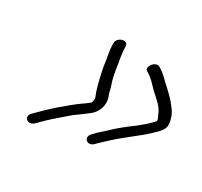

<svg xmlns="http://www.w3.org/2000/svg" viewBox="-93 -556 671 637"><g transform="rotate(30 242.5 -238.0)"><path d="M335.6 -384C357.7 -371.3 367.1 -358.2 385.1 -340C406.5 -320.6 428.4 -305 438.6 -277C440.9 -271.3 446.1 -263.7 444.6 -258C433.7 -243.7 407.4 -222.1 394.6 -212C372.4 -195.6 341.1 -171.8 320.6 -151C308.4 -140.3 298.4 -131.3 290.5 -124L279.4 -112C258.8 -93.2 282.2 -69 303.1 -88L315.2 -100C323.1 -107.3 332.8 -116.3 344.3 -127C363.8 -145.4 395.4 -168.8 414.5 -185C426.1 -193.7 438.5 -204.3 451.9 -217C476 -239.3 489.4 -252.6 483.1 -279C480.3 -294.5 474 -309.1 464.1 -321C448.8 -341.8 436.3 -354 416.5 -372C397 -389.1 385.3 -404.9 362.5 -418C344 -430.5 315.3 -393.8 335.6 -384ZM190.4 -410C190.1 -380.4 198.4 -353.6 201.2 -325C206.8 -296.5 213.8 -265.6 222 -240.5C225.6 -229.5 233.5 -221.3 226.5 -204C226.1 -202.7 223.9 -200.7 219.9 -198C212.3 -192 204.9 -186.7 197.7 -182C176.9 -167 162.5 -154.2 139.4 -135C114.8 -113.7 92.4 -92 72.9 -72C52.4 -53.4 76.9 -29.9 97.8 -49C107.7 -59.1 111.7 -62.5 126.2 -77C142.4 -92.5 177.7 -122.3 193.6 -136C211.1 -148.7 222.7 -156.7 239.5 -170C266.5 -189.2 274.1 -221.6 266.2 -245C259.6 -259.7 258.4 -275.9 252.3 -291C248.3 -300.7 242.9 -328.5 241.1 -340C238 -365 230.7 -393.2 231.1 -420C231.4 -444.6 190.7 -435.3 190.4 -410Z"/></g></svg>

Font: Just Breathe
Style: Obl5
Weight: 400
Foundry: Cannot Into Space Fonts
Version: Version 0.72